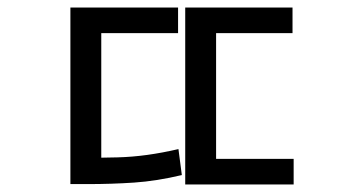

<svg xmlns="http://www.w3.org/2000/svg" viewBox="-20 -490 960 510"><path d="M167 -470H453V-402H249V-38H167ZM472 -470H757V-402H554V-38H472ZM472 -68H760V0H472ZM167 -71H213Q254 -71 292.5 -72Q331 -73 371 -78.5Q411 -84 454 -94L463 -25Q396 -9 336 -5Q276 -1 213 -1H167Z"/></svg>

Font: lkorean85
Style: Book
Weight: 400
Designer: Jelle Bosma - Monotype Design Team
Foundry: Monotype Imaging Inc.
Version: Version 2.003